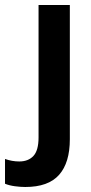

<svg xmlns="http://www.w3.org/2000/svg" viewBox="-82 -525 363 767"><path d="M19 222Q0 222 -22.5 219Q-45 216 -62 209V110Q-34 120 -5 120Q31 120 51.5 98Q72 76 72 24V-505H197V31Q197 125 154 173.5Q111 222 19 222Z"/></svg>

Font: MulishBold
Style: Bold
Weight: 700
Designer: Vernon Adams
Foundry: Vernon Adams
Version: Version 3.602; ttfautohint (v1.8.3)